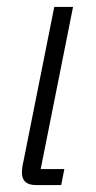

<svg xmlns="http://www.w3.org/2000/svg" viewBox="-20 -532 276 552"><path d="M83 0Q43 0 43 -36Q43 -42 44 -50.5Q45 -59 47 -66L136 -512H190L97 -46H165L156 0Z"/></svg>

Font: IBM Plex Sans Cond Light
Style: Italic
Weight: 300
Width: 3
Italic angle: -11°
Designer: Mike Abbink, Paul van der Laan, Pieter van Rosmalen
Foundry: Bold Monday
Version: Version 1.3